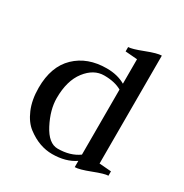

<svg xmlns="http://www.w3.org/2000/svg" viewBox="-151 -749 840 877"><g transform="rotate(30 268.5 -310.0)"><path d="M363 -430V-559Q363 -559 300 -564V-587Q319 -587 374.5 -608.5Q430 -630 453 -630V-61L516 -56V-33Q497 -33 441.5 -11.5Q386 10 363 10V-23Q315 10 243 10Q210 10 177.5 -1.5Q145 -13 112.5 -37.5Q80 -62 59.5 -110Q39 -158 39 -222Q39 -334 101.5 -394Q164 -454 265 -454Q322 -454 363 -430ZM363 -399Q327 -420 271 -420Q216 -420 175 -367Q134 -314 134 -222Q134 -161 169.5 -92.5Q205 -24 253 -24Q319 -24 363 -56Z"/></g></svg>

Font: Judson
Style: Regular
Weight: 400
Version: Version 20110429